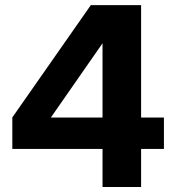

<svg xmlns="http://www.w3.org/2000/svg" viewBox="-20 -748 706 768"><path d="M29.3 -152.3H390.1V0H544.4V-152.3H635.7V-277.8H544.4V-727.5H343.3L29.3 -278.3ZM184.1 -277.8V-278.8L389.6 -574.2H390.1V-277.8Z"/></svg>

Font: Raveo Display
Style: Bold
Weight: 700
Designer: Jakub Foglar, Rasmus Andersson (Inter)
Foundry: Jakubfoglar.com
Version: Version 1.100;Glyphs 3.2.3 (3260)